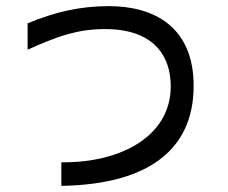

<svg xmlns="http://www.w3.org/2000/svg" viewBox="-20 -569 742 626"><path d="M70 -493V-407C162 -448 234 -477 336 -474C466 -470 529 -403 536 -306C549 -130 378 -37 180 -40V37C479 32 619 -93 611 -306C604 -482 482 -549 335 -549C240 -549 160 -530 70 -493Z"/></svg>

Font: コーポレート・ロゴ ver3 Medium
Style: Regular
Weight: 500
Designer: [KANA_main] LOGOTYPE.JP [Source Han Sans] Ryoko NISHIZUKA 西塚涼子 (kana, bopomofo & ideographs); Paul D. Hunt (Latin, Greek
Version: Version 12.001;FEAKit 1.0